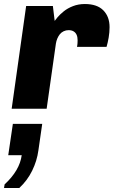

<svg xmlns="http://www.w3.org/2000/svg" viewBox="-43 -541 565 955"><path d="M15 0 87 -511H220L229 -437Q232 -442 243.5 -455.5Q255 -469 274 -484.5Q293 -500 320 -510.5Q347 -521 379 -521Q440 -521 471 -489.5Q502 -458 502 -406Q502 -380 497.5 -354Q493 -328 487 -308H340Q342 -317 342.5 -326Q343 -335 343 -341Q343 -357 338 -368Q333 -379 323 -385Q313 -391 298 -391Q285 -391 273.5 -385.5Q262 -380 254.5 -370.5Q247 -361 242 -349Q237 -337 235 -324L189 0ZM-23 394 -20 376Q17 342 38.5 305.5Q60 269 65 231H-2L21 75H167L148 207Q141 259 117 308Q93 357 53 394Z"/></svg>

Font: Chivo Medium ExtraBold
Style: Italic
Weight: 800
Italic angle: -8.05°
Version: Version 2.002